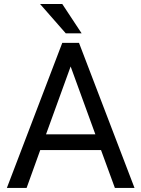

<svg xmlns="http://www.w3.org/2000/svg" viewBox="-20 -921 692 941"><path d="M13.7 0ZM475.1 -185.5H177.2L110.4 0H13.7L285.2 -710.9H367.2L639.2 0H543ZM205.6 -262.7H447.3L326.2 -595.2ZM379.9 -757.8H302.2L176.3 -901.4H285.2Z"/></svg>

Font: Roboto
Style: Regular
Weight: 400
Designer: Google
Version: Version 2.134; 2016; ttfautohint (v1.6)